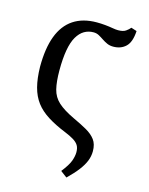

<svg xmlns="http://www.w3.org/2000/svg" viewBox="-116 -637 711 919"><g transform="rotate(15 239.0 -177.5)"><path d="M45 -271Q45 -362 68 -423Q91 -484 137.5 -515Q184 -546 253 -546Q274 -546 294.5 -544Q315 -542 332 -539Q349 -536 360 -536Q385 -536 398 -545Q411 -554 419 -564L447 -555Q444 -500 420 -477Q396 -454 358 -454Q341 -454 327.5 -460Q314 -466 301.5 -474.5Q289 -483 277 -489.5Q265 -496 250 -496Q225 -496 204.5 -484Q184 -472 169 -446.5Q154 -421 146.5 -379Q139 -337 139 -278Q139 -222 148 -185.5Q157 -149 184.5 -124Q212 -99 265 -74Q304 -56 333 -39.5Q362 -23 378 -1.5Q394 20 394 55Q394 80 384.5 103.5Q375 127 355.5 152.5Q336 178 304 209L272 185Q302 147 310.5 123Q319 99 319 80Q319 59 311 46Q303 33 286 22.5Q269 12 242 1Q190 -20 152 -44Q114 -68 91 -98.5Q68 -129 57 -171Q46 -213 45 -271Z"/></g></svg>

Font: Noto Serif SemiCondensed
Style: Regular
Weight: 400
Width: 4
Designer: Monotype Design Team
Foundry: Monotype Imaging Inc.
Version: Version 2.013